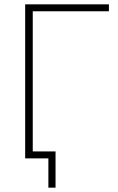

<svg xmlns="http://www.w3.org/2000/svg" viewBox="-20 -730 543 885"><path d="M96 0V-710H482V-678H131V0ZM203 135V0H118V-32H236V135Z"/></svg>

Font: Raleway ExtraLight
Style: Regular
Weight: 200
Designer: Matt McInerney, Pablo Impallari, Rodrigo Fuenzalida
Foundry: Matt McInerney, Pablo Impallari, Rodrigo Fuenzalida
Version: Version 4.026